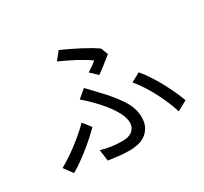

<svg xmlns="http://www.w3.org/2000/svg" viewBox="-153 -952 1263 1191"><g transform="rotate(-30 478.0 -357.0)"><path d="M481 -523Q500 -535 518 -548Q536 -561 547 -571Q531 -583 507.5 -597.5Q484 -612 457 -626.5Q430 -641 400.5 -655Q371 -669 344 -681L389 -737Q416 -725 448 -710Q480 -695 511.5 -678.5Q543 -662 572 -645Q601 -628 622 -613L641 -563Q632 -556 618.5 -545Q605 -534 590 -522Q575 -510 559 -498Q543 -486 530 -477ZM299 -72Q335 -61 371 -55.5Q407 -50 452 -50Q468 -50 485 -53.5Q502 -57 515.5 -66Q529 -75 538 -90Q547 -105 547 -128Q547 -161 526 -200.5Q505 -240 474.5 -278Q444 -316 409.5 -350Q375 -384 349 -406L407 -455Q424 -438 441.5 -419Q459 -400 476 -382Q543 -313 585 -249Q627 -185 627 -120Q627 -77 611 -49Q595 -21 571 -5Q547 11 518.5 17Q490 23 464 23Q419 23 380.5 18.5Q342 14 310 9ZM844 -35Q834 -69 817 -109.5Q800 -150 779 -190.5Q758 -231 733.5 -268.5Q709 -306 685 -334L750 -369Q774 -341 799 -303Q824 -265 846 -224.5Q868 -184 886 -144.5Q904 -105 915 -74ZM332 -219Q311 -198 283.5 -173Q256 -148 224.5 -122.5Q193 -97 159 -72.5Q125 -48 90 -28L44 -91Q73 -107 107 -129.5Q141 -152 174 -177.5Q207 -203 236.5 -228.5Q266 -254 287 -276Z"/></g></svg>

Font: Kinto Sans
Style: Regular
Weight: 400
Designer: Authors: Ryoko NISHIZUKA  (kana & ideographs); Paul D. Hunt (Latin, Greek & Cyrillic); Wenlong ZHANG  (bopomofo); Sandol
Foundry: Adobe Systems Incorporated, ookami Inc.
Version: Version 0.001